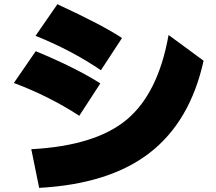

<svg xmlns="http://www.w3.org/2000/svg" viewBox="-20 -827 1040 926"><path d="M46.9 -426.8 152.3 -580.1Q343.8 -501 463.9 -424.8L362.3 -268.6Q216.8 -363.3 46.9 -426.8ZM130.9 -107.4Q441.4 -124 592.3 -251Q743.2 -377.9 793 -658.2L961.9 -534.2Q897.5 -242.2 703.1 -90.8Q508.8 60.5 168.9 79.1ZM151.4 -654.3 256.8 -806.6Q476.6 -705.1 568.4 -643.6L466.8 -488.3Q324.2 -585 151.4 -654.3Z"/></svg>

Font: GenEi M Gothic v2 Black
Style: Regular
Weight: 900
Version: Version 2.0